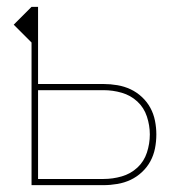

<svg xmlns="http://www.w3.org/2000/svg" viewBox="-20 -540 540 560"><path d="M72 0V-416L20 -468L72 -520H91V-295H282Q302 -295 322.5 -291.5Q343 -288 361 -279.5Q379 -271 394 -257Q409 -243 418.5 -225.5Q428 -208 432 -188Q436 -168 436 -148Q436 -127 432 -107Q428 -87 418.5 -69.5Q409 -52 394 -38Q379 -24 361 -15.5Q343 -7 322.5 -3.5Q302 0 282 0ZM91 -18H282Q309 -18 335 -25.5Q361 -33 380.5 -51Q400 -69 408.5 -95Q417 -121 417 -148Q417 -174 408.5 -200Q400 -226 380.5 -244Q361 -262 335 -269.5Q309 -277 282 -277H91Z"/></svg>

Font: Zed Mono Thin
Style: Regular
Weight: 100
Monospace: yes
Designer: Belleve Invis
Foundry: Belleve Invis
Version: Version 1.0.0; ttfautohint (v1.8.4)